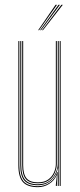

<svg xmlns="http://www.w3.org/2000/svg" viewBox="-20 -770 331 795"><path d="M137 5Q93.8 5 74.9 -16.1Q56 -37.2 56 -86V-600H60V-86Q60 -39.2 77.9 -19.1Q95.8 1 137 1Q165 1 186.6 -14.6Q208.2 -30.2 217.2 -57.5H219.2L215.5 -6V0H211.2V-4.8L215.5 -44.5H214.5Q205.2 -22.5 183.9 -8.8Q162.5 5 137 5ZM227.2 0V-600H231.2V0ZM137 -11Q102.2 -11 87.1 -28.5Q72 -46 72 -86V-600H76V-86Q76 -48 90.2 -31.5Q104.5 -15 137 -15Q163.8 -15 180.1 -27.1Q196.5 -39.2 203.9 -57Q211.2 -74.8 211.2 -91.2V-600H215.2V-91.2Q215.2 -74.5 207.6 -55.8Q200 -37 182.9 -24Q165.8 -11 137 -11ZM137 -3Q97.8 -3 80.9 -22.2Q64 -41.5 64 -86V-600H68V-86Q68 -43.8 84 -25.4Q100 -7 137 -7Q166.5 -7 184.5 -21Q202.5 -35 210.9 -54.8Q219.2 -74.5 219.2 -91.2V-600H223.2V0H219.2V-10L221.2 -72.2H219.2Q215 -46.2 193 -24.6Q171 -3 137 -3ZM138 -645 210 -750H216L142 -645ZM154 -645 234 -750H240L158 -645ZM146 -645 222 -750H228L150 -645Z"/></svg>

Font: Big Shoulders Inline Display Thin
Style: Regular
Weight: 100
Designer: Patric King
Foundry: XO Type Co
Version: Version 1.000